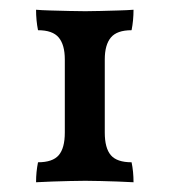

<svg xmlns="http://www.w3.org/2000/svg" viewBox="-20 -781 348 394"><path d="M54 -407Q54 -418 55 -428Q56 -438 58 -448Q88 -448 100.5 -462.5Q113 -477 113 -509V-659Q113 -689 100.5 -704Q88 -719 58 -719Q56 -729 55 -739.5Q54 -750 54 -761Q65 -760 83.5 -759.5Q102 -759 122 -758.5Q142 -758 155 -758Q168 -758 186 -758.5Q204 -759 222.5 -759.5Q241 -760 254 -761Q254 -750 253 -739.5Q252 -729 250 -719Q220 -719 207.5 -704Q195 -689 195 -659V-509Q195 -477 207.5 -462.5Q220 -448 250 -448Q254 -429 254 -407Q238 -408 221 -408.5Q204 -409 187 -409.5Q170 -410 155 -410Q140 -410 122.5 -409.5Q105 -409 87.5 -408.5Q70 -408 54 -407Z"/></svg>

Font: Vollkorn
Style: Regular
Weight: 400
Designer: Friedrich Althausen
Foundry: Friedrich Althausen
Version: Version 4.104